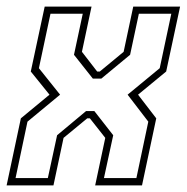

<svg xmlns="http://www.w3.org/2000/svg" viewBox="-30 -560 564 580"><path d="M-10 0 33 -202.5 119.5 -274 63 -344 105 -540H246.5L217.5 -403.5L263.5 -344H271.5L343.5 -403.5L372.5 -540H514L472 -344L387 -274L442 -202.5L399 0H257.5L288 -143.5L241.5 -202.5H233.5L162 -143.5L131.5 0ZM17 -22H114.5L142.5 -151.5L230 -224.5H255L312 -151.5L284 -22H382L418 -192.5L355.5 -274L452.5 -354L487.5 -518.5H389.5L363 -394.5L276 -322.5H250.5L193.5 -394.5L220 -518.5H122.5L87.5 -354L151.5 -274L53 -192.5Z"/></svg>

Font: Tourney Condensed ExtraLight
Style: Italic
Weight: 200
Width: 3
Italic angle: -12°
Designer: Tyler Finck
Foundry: Etcetera Type Co
Version: Version 1.010; ttfautohint (v1.8.3)